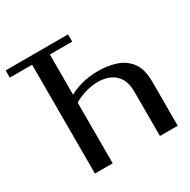

<svg xmlns="http://www.w3.org/2000/svg" viewBox="-152 -803 938 946"><g transform="rotate(-30 317.5 -330.0)"><path d="M125 0V-619H-2V-660H353V-619H226V-390Q249 -405 294 -417.5Q339 -430 390 -430Q443 -430 490 -415Q537 -400 566.5 -361.5Q596 -323 596 -250V0H495V-250Q495 -300 477 -329Q459 -358 429 -371Q399 -384 363 -384Q325 -384 287 -372Q249 -360 226 -345V0Z"/></g></svg>

Font: El Messiri Medium
Style: Regular
Weight: 500
Designer: Mohamed Gaber
Foundry: Kief Type Foundry
Version: Version 2.020; ttfautohint (v1.8.3)